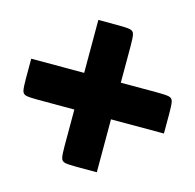

<svg xmlns="http://www.w3.org/2000/svg" viewBox="-103 -806 926 911"><g transform="rotate(15 360.0 -350.0)"><path d="M368 -700Q409 -700 426 -696.5Q443 -693 446.5 -676Q450 -659 450 -618V-440H628Q669 -440 686 -436.5Q703 -433 706.5 -416Q710 -399 710 -358V-260H450V0H352Q311 0 294 -3.5Q277 -7 273.5 -24Q270 -41 270 -82V-260H92Q51 -260 34 -263.5Q17 -267 13.5 -284Q10 -301 10 -342V-440H270V-700Z"/></g></svg>

Font: Badeen Display
Style: Regular
Weight: 400
Version: Version 1.000; ttfautohint (v1.8.4.7-5d5b)